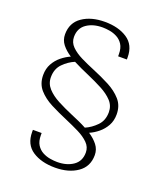

<svg xmlns="http://www.w3.org/2000/svg" viewBox="-159 -853 969 1115"><g transform="rotate(20 325.5 -295.5)"><path d="M311.5 152Q227 152 172 115.8Q117 79.5 117 2.5V-10.5H171V2.5Q171 40 185.5 62.8Q200 85.5 222.2 97.2Q244.5 109 268.8 113Q293 117 312.5 117Q372 117 411.5 89.5Q451 62 451 8.5Q451 -25.5 426 -50.2Q401 -75 361.5 -94.5Q322 -114 278.5 -132.5Q225 -155 175.8 -180.2Q126.5 -205.5 95.2 -241.2Q64 -277 64 -330.5Q64 -370 80.8 -400.2Q97.5 -430.5 123.8 -451.8Q150 -473 178.5 -485.5Q144.5 -507.5 123.5 -534.2Q102.5 -561 102.5 -596Q102.5 -667.5 157.2 -705.2Q212 -743 296 -743Q380.5 -743 435.2 -706.8Q490 -670.5 490 -594V-581H436V-594Q436 -631.5 421.5 -654Q407 -676.5 384.8 -688.2Q362.5 -700 338.5 -704Q314.5 -708 295 -708Q235 -708 195.8 -680.5Q156.5 -653 156.5 -599.5Q156.5 -565.5 181.2 -540.8Q206 -516 245.5 -496.5Q285 -477 329 -459Q382.5 -437 431.5 -411.5Q480.5 -386 512 -350.2Q543.5 -314.5 543.5 -260.5Q543.5 -221.5 526.8 -191.2Q510 -161 483.8 -139.5Q457.5 -118 429.5 -106Q463 -84 484 -57Q505 -30 505 5Q505 76 450.2 114Q395.5 152 311.5 152ZM297.5 -171Q323 -160.5 348 -149.2Q373 -138 396 -125.5Q434 -142 465.2 -174Q496.5 -206 496.5 -257Q496.5 -297 470 -325.5Q443.5 -354 400.8 -376.5Q358 -399 309.5 -420Q284.5 -431 259.5 -442.2Q234.5 -453.5 212 -465.5Q173.5 -449.5 142 -417.5Q110.5 -385.5 110.5 -334Q110.5 -294.5 137 -265.5Q163.5 -236.5 206.2 -214Q249 -191.5 297.5 -171Z"/></g></svg>

Font: Epilogue Light
Style: Regular
Weight: 300
Designer: Tyler Finck
Foundry: Etcetera Type Co
Version: Version 2.111; ttfautohint (v1.8.3)